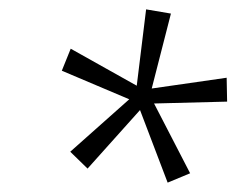

<svg xmlns="http://www.w3.org/2000/svg" viewBox="-20 -780 505 410"><path d="M386 -410 309 -559 465 -563 464 -614 304 -591 345 -751 292 -760 272 -597 131 -676 112 -629 256 -568 130 -456 167 -420 279 -545 338 -390Z"/></svg>

Font: Noto Sans UI SemiCondensed Light
Style: Italic
Weight: 300
Width: 4
Designer: Monotype Design Team
Foundry: Monotype Imaging Inc.
Version: 1.001